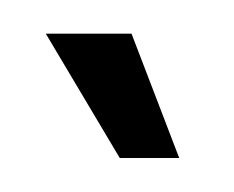

<svg xmlns="http://www.w3.org/2000/svg" viewBox="-20 -697 139 114"><path d="M51.1 -603.2 7.2 -677H58.1L86.4 -603.2Z"/></svg>

Font: Anybody UltraCondensed Thin
Style: Regular
Weight: 100
Width: 1
Designer: Tyler Finck
Foundry: Etcetera Type Company
Version: Version 1.110